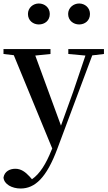

<svg xmlns="http://www.w3.org/2000/svg" viewBox="-27 -808 617 1099"><path d="M195 -668C229 -668 258 -690 258 -728C258 -764 229 -788 195 -788C163 -788 133 -764 133 -728C133 -690 163 -668 195 -668ZM426 -668C459 -668 488 -690 488 -728C488 -764 459 -788 426 -788C394 -788 363 -764 363 -728C363 -690 394 -668 426 -668ZM364 -499 462 -490 392 -283 322 -89 175 -490 262 -499V-527H-7V-499L52 -492L272 42L268 51C236 131 201 187 156 218L142 202C118 176 93 158 61 158C29 158 -1 173 -7 208C-4 247 42 271 91 271C173 271 239 210 301 44L501 -491L568 -499V-527H364Z"/></svg>

Font: Noto Serif CJK SC SemiBold
Style: Regular
Weight: 600
Designer: Ryoko NISHIZUKA 西塚涼子 (kana & ideographs); Frank Grießhammer (Latin, Greek & Cyrillic); Wenlong ZHANG 张文龙 (bopomofo); San
Foundry: Adobe
Version: Version 2.001;hotconv 1.1.0;makeotfexe 2.6.0